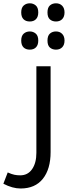

<svg xmlns="http://www.w3.org/2000/svg" viewBox="-60 -878 405 1139"><path d="M62 240.2Q14.2 240.2 -40 211.9L-14.2 145Q10.3 155.8 25.9 158.9Q41.5 162.1 60.1 162.1Q105 162.1 130.4 125.5Q155.8 88.9 155.8 28.8V-484.9H240.2V23.9Q240.2 125 194.3 182.6Q148.4 240.2 62 240.2ZM116.7 -583.5Q92.8 -583.5 79.3 -597.2Q65.9 -610.8 65.9 -637.2Q65.9 -665.5 80.8 -678.5Q95.7 -691.4 116.7 -691.4Q137.2 -691.4 152.1 -678.7Q167 -666 167 -637.2Q167 -611.3 153.6 -597.4Q140.1 -583.5 116.7 -583.5ZM272 -583.5Q250.5 -583.5 236.1 -595.9Q221.7 -608.4 221.7 -637.2Q221.7 -666 236.1 -678.7Q250.5 -691.4 272 -691.4Q294.9 -691.4 308.8 -677Q322.8 -662.6 322.8 -637.2Q322.8 -611.8 309.1 -597.7Q295.4 -583.5 272 -583.5ZM116.7 -750.5Q92.8 -750.5 79.3 -764.2Q65.9 -777.8 65.9 -804.2Q65.9 -832.5 80.8 -845.5Q95.7 -858.4 116.7 -858.4Q137.2 -858.4 152.1 -845.7Q167 -833 167 -804.2Q167 -778.3 153.6 -764.4Q140.1 -750.5 116.7 -750.5ZM272 -750.5Q250.5 -750.5 236.1 -762.9Q221.7 -775.4 221.7 -804.2Q221.7 -833 236.1 -845.7Q250.5 -858.4 272 -858.4Q294.9 -858.4 308.8 -844Q322.8 -829.6 322.8 -804.2Q322.8 -778.8 309.1 -764.6Q295.4 -750.5 272 -750.5Z"/></svg>

Font: Noto Kufi Arabic
Style: Regular
Weight: 400
Designer: Monotype Design team
Foundry: Monotype Imaging Inc.
Version: Version 1.02